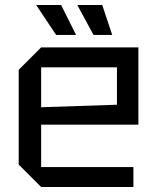

<svg xmlns="http://www.w3.org/2000/svg" viewBox="-20 -750 630 770"><path d="M55 -90V-470L145 -560H535V-250H145V-80H515V0H145ZM145 -320 449 -330V-480H145ZM390 -730 430 -610H355L290 -730ZM225 -730 285 -610H205L125 -730Z"/></svg>

Font: Tektur
Style: Regular
Weight: 400
Designer: Adam Jagosz
Foundry: Adam Jagosz
Version: Version 1.005;gftools[0.9.30]